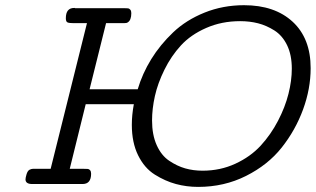

<svg xmlns="http://www.w3.org/2000/svg" viewBox="-20 -715 1227 746"><path d="M79.1 -18.1Q79.1 -23.9 83 -37.4Q86.9 -50.8 94.2 -55.2Q102.1 -59.1 107.9 -59.1H176.8L317.9 -625H267.1Q249 -625 242.4 -627.9Q235.8 -630.9 235.8 -644Q235.8 -684.1 268.1 -684.1Q269 -684.1 270 -684.1L272 -683.1H464.8Q473.6 -683.1 477.8 -682.6Q481.9 -682.1 486.1 -677.5Q490.2 -672.9 490.2 -664.1Q490.2 -636.2 476.1 -627.9Q472.2 -625 461.9 -625H392.1L328.1 -368.2H515.1Q533.2 -429.2 567.6 -485.1Q602.1 -541 652.6 -589.1Q703.1 -637.2 774.7 -666Q846.2 -694.8 928.2 -694.8Q1047.4 -694.8 1117.2 -630.4Q1187 -565.9 1187 -450.2Q1187 -370.1 1157.5 -289.6Q1127.9 -209 1074.5 -141.6Q1021 -74.2 936 -31.5Q851.1 11.2 750 11.2Q705.1 11.2 663.6 0Q622.1 -11.2 581.5 -36.6Q541 -62 516.6 -111.6Q492.2 -161.1 492.2 -230Q492.2 -268.1 500 -310.1H313L251 -59.1H304.2Q316.4 -59.1 321.3 -58.6Q326.2 -58.1 330.1 -53.5Q334 -48.8 334 -40Q334 0 300.8 0H105Q79.1 0 79.1 -18.1ZM570.8 -247.1Q570.8 -190.9 588.9 -150.9Q606.9 -110.8 637.5 -90.3Q668 -69.8 699.5 -60.8Q731 -51.8 767.1 -51.8Q835.9 -51.8 894.5 -78.9Q953.1 -106 992.7 -148.9Q1032.2 -191.9 1060.1 -245.4Q1087.9 -298.8 1100.8 -350.3Q1113.8 -401.9 1113.8 -448.2Q1113.8 -501.5 1095.5 -539.3Q1077.1 -577.1 1046.1 -596.7Q1015.1 -616.2 982.7 -624.5Q950.2 -632.8 913.1 -632.8Q841.3 -632.8 781.2 -606.4Q721.2 -580.1 683.1 -538.6Q645 -497.1 618.9 -444.1Q592.8 -391.1 581.8 -341.6Q570.8 -292 570.8 -247.1Z"/></svg>

Font: CMU Concrete
Style: Italic
Weight: 500
Italic angle: -14.04°
Version: Version 0.7.0